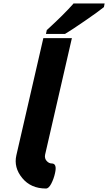

<svg xmlns="http://www.w3.org/2000/svg" viewBox="-20 -979 621 1103"><path d="M244 104Q157 104 107.5 43.5Q58 -17 74 -87L229 -760H393L239 -90Q235 -69 248 -54.5Q261 -40 277 -40Q309 -40 296 16Q289 48 274.5 76Q260 104 244 104ZM577 -938 574 -936Q546 -913 467.5 -859Q389 -805 355 -785L353 -784H244L249 -807L252 -809Q349 -898 400 -956L402 -959H581Z"/></svg>

Font: Passageway
Style: BdIt
Weight: 700
Foundry: Ascender Corporation
Version: Version 1.11